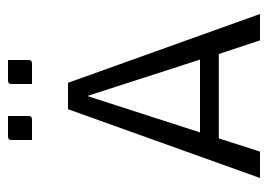

<svg xmlns="http://www.w3.org/2000/svg" viewBox="-115 -555 670 480"><g transform="rotate(-90 220.0 -315.0)"><path d="M250 -570V-619Q250 -626 252 -628Q254 -630 261 -630H310V-581Q310 -574 308 -572Q306 -570 299 -570ZM110 -570V-619Q110 -626 112 -628Q114 -630 121 -630H170V-581Q170 -574 168 -572Q166 -570 159 -570ZM187 -480H253L425 0H359L325 -103H114L81 0H15ZM129 -150H311L220 -432Z"/></g></svg>

Font: Glametrix
Style: Regular
Weight: 500
Designer: gluk
Foundry: gluk
Version: Version 0.40